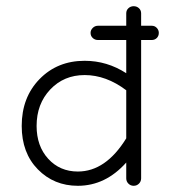

<svg xmlns="http://www.w3.org/2000/svg" viewBox="-20 -588 553 619"><path d="M387 -13V-64Q320 11 231 11Q154 11 102 -42Q50 -95 50 -182Q50 -274 107.5 -333Q165 -392 253 -392Q325 -392 387 -352V-459H296Q286 -459 279 -465.5Q272 -472 272 -482Q272 -491 279 -498Q286 -505 296 -505H387V-545Q387 -555 394 -561.5Q401 -568 411 -568Q421 -568 428 -561.5Q435 -555 435 -545V-505H469Q479 -505 485.5 -498Q492 -491 492 -482Q492 -472 485.5 -465.5Q479 -459 469 -459H435V-13Q435 -3 428 4Q421 11 411 11Q401 11 394 4Q387 -3 387 -13ZM231 -35Q321 -35 387 -142V-297Q322 -346 253 -346Q186 -346 142 -299.5Q98 -253 98 -182Q98 -117 135.5 -76Q173 -35 231 -35Z"/></svg>

Font: Hoogli
Style: Regular
Weight: 400
Designer: Anand Singh Naorem
Foundry: Brand New Type
Version: Version 1.00 b007